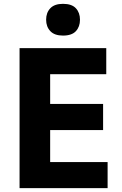

<svg xmlns="http://www.w3.org/2000/svg" viewBox="-20 -981 634 1001"><path d="M82 0V-730H241.5V0ZM221.5 0V-136H541V0ZM221.5 -303V-439H517.5V-303ZM221.5 -594V-730H534V-594ZM308.5 -795.5Q264.2 -795.5 242.4 -818.6Q220.5 -841.7 220.5 -878.3Q220.5 -915 242.4 -938Q264.2 -961 308.5 -961Q354.2 -961 375.6 -937.9Q397 -914.8 397 -878.2Q397 -841.5 375.6 -818.5Q354.2 -795.5 308.5 -795.5Z"/></svg>

Font: SVN-Sora Variable
Style: Regular
Weight: 400
Designer: Jonathan Barnbrook, Julián Moncada
Foundry: Barnbrook Fonts
Version: Version 2.000 - Viet hoa boi STYLEno.1 Fonts